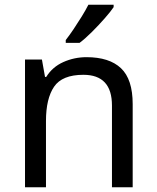

<svg xmlns="http://www.w3.org/2000/svg" viewBox="-20 -786 658 806"><path d="M343 -546Q439 -546 488 -499.5Q537 -453 537 -349V0H450V-343Q450 -472 330 -472Q241 -472 207 -422Q173 -372 173 -278V0H85V-536H156L169 -463H174Q200 -505 246 -525.5Q292 -546 343 -546ZM457 -756Q445 -738 420 -709.5Q395 -681 366.5 -652.5Q338 -624 314 -606H256V-618Q271 -637 288.5 -663Q306 -689 323 -716.5Q340 -744 351 -766H457Z"/></svg>

Font: Noto Sans Old Italic
Style: Regular
Weight: 400
Designer: Monotype Design Team
Foundry: Monotype Imaging Inc.
Version: Version 2.003; ttfautohint (v1.8.4.7-5d5b)